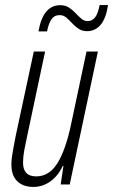

<svg xmlns="http://www.w3.org/2000/svg" viewBox="-20 -735 451 765"><path d="M112.8 9.8Q72.3 9.8 48.8 -12.9Q25.4 -35.6 25.4 -79.6Q25.4 -101.1 31 -132.3Q36.6 -163.6 42 -190.9L114.7 -529.8H159.7L87.4 -189Q81.5 -162.6 76.7 -136.2Q71.8 -109.9 71.8 -86.9Q71.8 -32.2 124.5 -32.2Q176.3 -32.2 209.2 -85.4Q242.2 -138.7 263.7 -242.2L324.7 -529.8H370.1L257.8 0H221.7L232.9 -74.2H230.5Q211.4 -34.2 180.7 -12.2Q149.9 9.8 112.8 9.8ZM133.3 -609.9Q151.4 -714.4 220.2 -714.4Q240.2 -714.4 254.9 -704.8Q269.5 -695.3 281.2 -682.6Q293 -669.9 304.2 -660.4Q315.4 -650.9 329.1 -650.9Q347.2 -650.9 358.6 -665.3Q370.1 -679.7 377 -714.8H410.6Q401.9 -660.2 380.4 -635.5Q358.9 -610.8 327.1 -610.8Q307.6 -610.8 293.2 -620.4Q278.8 -629.9 267.3 -642.6Q255.9 -655.3 244.1 -665Q232.4 -674.8 217.8 -674.8Q196.3 -674.8 184.8 -657.7Q173.3 -640.6 167.5 -609.9Z"/></svg>

Font: Open Sans Condensed Light
Style: Italic
Weight: 300
Width: 3
Italic angle: -12°
Designer: Monotype Design Team
Foundry: Monotype Imaging Inc.
Version: Version 3.000; ttfautohint (v1.8.4)